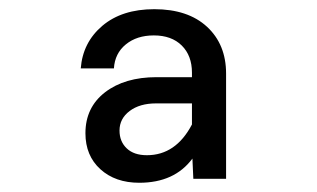

<svg xmlns="http://www.w3.org/2000/svg" viewBox="-20 -729 690 418"><path d="M283.2 -331.1Q231 -331.1 198.5 -360.6Q166 -390.1 166 -439Q166 -495.1 208.7 -528.1Q251.5 -561 320.8 -561H397.9V-570.8Q397.9 -607.9 375.7 -629.9Q353.5 -651.9 314.9 -651.9Q277.8 -651.9 253.9 -632.3Q230 -612.8 228 -580.1H155.8Q160.2 -636.7 202.9 -672.9Q245.6 -709 315.9 -709Q389.2 -709 430.7 -670.7Q472.2 -632.3 472.2 -568.8V-339.8H400.9L398.9 -383.8Q359.9 -331.1 283.2 -331.1ZM240.2 -444.8Q240.2 -420.9 255.9 -406Q271.5 -391.1 299.8 -391.1Q362.8 -391.1 397.9 -458V-503.9H319.8Q284.2 -503.9 262.2 -487.3Q240.2 -470.7 240.2 -444.8Z"/></svg>

Font: Azeret Mono
Style: Regular
Weight: 400
Designer: Martin Vácha
Foundry: Displaay
Version: Version 1.002